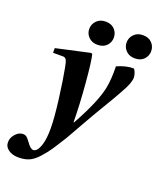

<svg xmlns="http://www.w3.org/2000/svg" viewBox="-184 -814 964 1160"><g transform="rotate(20 298.5 -234.0)"><path d="M532 -710Q569 -710 590 -688Q611 -666 611 -635Q611 -605 590 -583Q569 -561 532 -561Q496 -561 474.5 -583Q453 -605 453 -635Q453 -665 474.5 -687.5Q496 -710 532 -710ZM292 -710Q329 -710 350 -688Q371 -666 371 -635Q371 -605 350 -583Q329 -561 292 -561Q256 -561 234.5 -583Q213 -605 213 -635Q213 -665 234.5 -687.5Q256 -710 292 -710ZM-14 180Q-16 151 5.5 125.5Q27 100 54 99Q69 99 78 106Q87 113 101 132Q126 169 145 169Q172 169 189 112Q200 75 200 10Q200 -55 185 -173Q170 -291 156 -363Q150 -398 142.5 -411.5Q135 -425 119 -424H57V-454L274 -502L282 -498Q293 -457 304.5 -320Q316 -183 317 -72H320Q415 -243 433 -339Q444 -398 442 -477Q498 -502 546 -502Q552 -502 559.5 -483.5Q567 -465 567 -448Q567 -433 558.5 -409.5Q550 -386 529 -348.5Q508 -311 494 -287Q480 -263 450 -213Q415 -155 366 -68Q317 19 311 29Q272 92 252.5 121Q233 150 203 183.5Q173 217 144 229.5Q115 242 77 242Q36 242 11 223.5Q-14 205 -14 180Z"/></g></svg>

Font: Lingua Franca
Style: Bold Italic
Weight: 700
Italic angle: -13°
Version: Version 1.19